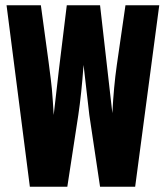

<svg xmlns="http://www.w3.org/2000/svg" viewBox="-20 -713 633 733"><path d="M459 -693H588L496 0H362L321 -274L299 -465Q291 -354 279 -274L237 0H94L5 -693H136Q174 -420 178 -374Q182 -328 185 -274Q200 -412 235 -693H362L409 -281Q414 -381 426 -465Z"/></svg>

Font: Khand
Style: Bold
Weight: 700
Designer: Devanagari: Sanchit Sawaria, Jyotish Sonowal; Latin: Satya Rajpurohit
Foundry: Indian Type Foundry
Version: Version 1.101;PS 1.0;hotconv 1.0.78;makeotf.lib2.5.61930; tt